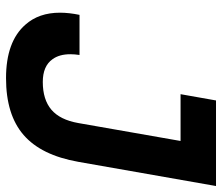

<svg xmlns="http://www.w3.org/2000/svg" viewBox="-70 -663 743 643"><g transform="rotate(90 301.5 -341.5)"><path d="M241.7 9.8Q119.1 9.8 62.5 -55.2Q22.5 -100.1 22.5 -170.9Q22.5 -201.2 29.8 -236.3H164.1Q161.6 -219.7 161.6 -205.6Q161.6 -168.9 178.2 -146Q201.2 -113.3 254.4 -113.3Q313.5 -113.3 347.4 -142.1Q381.3 -170.9 392.1 -232.4L452.1 -574.7H295.4L316.4 -693.4H603L522 -232.4Q500 -107.9 432.1 -49.1Q364.3 9.8 241.7 9.8Z"/></g></svg>

Font: CaskaydiaCove NF
Style: Bold Italic
Weight: 700
Italic angle: -10°
Designer: Aaron Bell
Foundry: Saja Typeworks
Version: Version 2111.001; VTT 6.35;Nerd Fonts 3.2.1